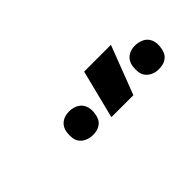

<svg xmlns="http://www.w3.org/2000/svg" viewBox="3 -976 593 593"><g transform="rotate(-45 300.0 -679.5)"><path d="M495 -601Q483 -601 472 -605.5Q461 -610 453.5 -619Q446 -628 444.5 -640.5Q443 -653 445 -666Q446 -674 450.5 -682Q455 -690 462.5 -695.5Q470 -701 478 -703Q486 -705 495 -705Q507 -705 519 -700.5Q531 -696 538 -687Q545 -678 547 -665.5Q549 -653 546 -640Q545 -632 541 -624Q537 -616 529.5 -610.5Q522 -605 513 -603Q504 -601 495 -601ZM208 -601Q196 -601 184.5 -605.5Q173 -610 165.5 -619Q158 -628 156.5 -640.5Q155 -653 157 -666Q158 -674 162.5 -682Q167 -690 174.5 -695.5Q182 -701 190.5 -703Q199 -705 208 -705Q220 -705 231.5 -700.5Q243 -696 250 -687Q257 -678 259 -665.5Q261 -653 258 -640Q257 -632 253 -624Q249 -616 241.5 -610.5Q234 -605 225.5 -603Q217 -601 208 -601ZM287 -600 327 -759H444L383 -600Z"/></g></svg>

Font: Iosevka HT Extrabold Extended
Style: Italic
Weight: 800
Width: 7
Italic angle: -9°
Monospace: yes
Designer: Belleve Invis
Foundry: Belleve Invis
Version: Version 32.3.0; ttfautohint (v1.8.4)